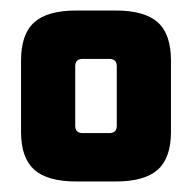

<svg xmlns="http://www.w3.org/2000/svg" viewBox="-20 -665 365 365"><path d="M20 -414V-550Q20 -600 45 -622.5Q70 -645 125 -645H200Q255 -645 280 -622.5Q305 -600 305 -550V-414Q305 -365 280 -342.5Q255 -320 200 -320H125Q70 -320 45 -342.5Q20 -365 20 -414ZM188 -553H137Q123 -553 123 -539V-426Q123 -412 137 -412H188Q202 -412 202 -426V-539Q202 -553 188 -553Z"/></svg>

Font: Gemunu Libre ExtraBold
Style: Regular
Weight: 800
Designer: Puspanada Ekanayake, Sola Matas, Pathum Egodawatta, Kosala Senevirathne
Foundry: mooniak
Version: Version 1.100